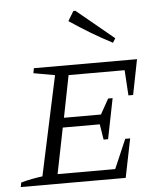

<svg xmlns="http://www.w3.org/2000/svg" viewBox="-54 -806 723 853"><g transform="rotate(-5 308.0 -379.5)"><path d="M4 0 8 -20Q33 -27 57 -31.5Q81 -36 104 -39L199 -482L104 -499L108 -521H568L537 -364H516L509 -477H259L222 -290H387L425 -358H445L409 -178H389L378 -247H213L172 -43H429L485 -173H507L472 0ZM468 -603Q418 -629 371.5 -657Q325 -685 279 -716L305 -759H314L480 -622Z"/></g></svg>

Font: Piazzolla SC Light
Style: Italic
Weight: 300
Italic angle: -11.3°
Designer: Juan Pablo del Peral
Foundry: Huerta Tipografica
Version: Version 1.330